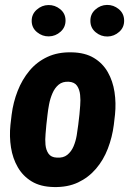

<svg xmlns="http://www.w3.org/2000/svg" viewBox="-20 -751 525 781"><path d="M22.5 -243.2 27.3 -284.2Q33.7 -335 51.8 -381.1Q69.8 -427.2 99.9 -463.4Q129.9 -499.5 172.9 -519.5Q215.8 -539.6 272 -538.1Q325.7 -537.1 361.8 -515.4Q397.9 -493.7 418.5 -457.5Q439 -421.4 445.8 -376.7Q452.6 -332 447.8 -284.7L442.9 -242.7Q436.5 -192.9 418.7 -146.5Q400.9 -100.1 370.4 -64.5Q339.8 -28.8 297.4 -8.8Q254.9 11.2 198.7 9.8Q145 8.8 109.1 -12.9Q73.2 -34.7 52.5 -70.6Q31.7 -106.4 24.7 -151.1Q17.6 -195.8 22.5 -243.2ZM173.3 -284.7 168.5 -242.7Q167.5 -227.5 165.3 -205.8Q163.1 -184.1 165 -162.4Q167 -140.6 177.5 -125.7Q188 -110.8 210.9 -109.9Q237.3 -107.9 253.7 -121.1Q270 -134.3 279.1 -155.5Q288.1 -176.8 292 -200.2Q295.9 -223.6 298.3 -243.7L303.2 -285.6Q304.2 -299.8 306.2 -321.8Q308.1 -343.8 305.9 -365.2Q303.7 -386.7 293.5 -401.9Q283.2 -417 259.8 -418.5Q234.4 -419.9 218.5 -406.5Q202.6 -393.1 193.4 -371.6Q184.1 -350.1 179.7 -326.9Q175.3 -303.7 173.3 -284.7ZM108.9 -665Q108.4 -692.9 129.2 -711.4Q149.9 -730 176.8 -730.5Q203.6 -731 224.9 -713.6Q246.1 -696.3 246.6 -668.9Q247.1 -640.6 226.6 -622.1Q206.1 -603.5 178.7 -603Q152.3 -602.5 130.9 -619.9Q109.4 -637.2 108.9 -665ZM347.7 -664.6Q346.7 -692.9 367.4 -711.7Q388.2 -730.5 415 -731Q441.9 -731.4 463.1 -713.9Q484.4 -696.3 484.9 -668.5Q485.8 -640.1 465.1 -621.6Q444.3 -603 417.5 -602.5Q390.6 -602.1 369.4 -619.6Q348.1 -637.2 347.7 -664.6Z"/></svg>

Font: Roboto Condensed ExtraBold
Style: Italic
Weight: 800
Italic angle: -12°
Designer: Christian Robertson
Foundry: Google
Version: Version 3.008; 2023